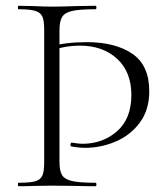

<svg xmlns="http://www.w3.org/2000/svg" viewBox="-20 -645 575 665"><path d="M44 -613Q42 -613 42 -619Q42 -625 44 -625L94 -624Q134 -622 160 -622Q195 -622 247 -624L311 -625Q314 -625 314 -619Q314 -613 311 -613Q255 -613 229.5 -607Q204 -601 195 -586Q186 -571 186 -539V-85Q186 -53 195 -38.5Q204 -24 229.5 -18Q255 -12 311 -12Q314 -12 314 -6Q314 0 311 0Q270 0 247 -1L160 -2L94 -1Q76 0 44 0Q42 0 42 -6Q42 -12 44 -12Q83 -12 101.5 -17Q120 -22 126.5 -36.5Q133 -51 133 -81V-544Q133 -574 126.5 -588Q120 -602 101.5 -607.5Q83 -613 44 -613ZM281 -499Q379 -499 438 -459Q497 -419 497 -329Q497 -264 464 -220Q431 -176 380 -154.5Q329 -133 276 -133Q252 -133 227 -138Q224 -138 224 -143Q224 -146 225.5 -149Q227 -152 229 -151Q253 -147 265 -147Q336 -147 385.5 -190.5Q435 -234 435 -316Q435 -396 385.5 -441.5Q336 -487 256 -487Q209 -487 159 -471L151 -483Q206 -499 281 -499Z"/></svg>

Font: Cormorant Unicase Light
Style: Regular
Weight: 300
Designer: Christian Thalmann (Catharsis Fonts)
Foundry: Catharsis Fonts
Version: Version 4.000